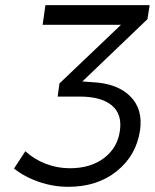

<svg xmlns="http://www.w3.org/2000/svg" viewBox="-20 -719 599 743"><path d="M34.2 -66.9 78.1 -133.8Q111.3 -103 156.5 -85.4Q201.7 -67.9 250 -67.9Q330.6 -67.9 382.6 -107.4Q434.6 -147 443.8 -211.9Q453.6 -276.9 412.8 -311Q372.1 -345.2 289.1 -345.2H203.1L210 -396L448.2 -623H145L155.8 -699.2H559.1L550.8 -645L298.8 -403.8L337.9 -400.9Q433.1 -396.5 483.4 -346.9Q533.7 -297.4 522 -214.8Q507.3 -117.2 431.9 -56.6Q356.4 3.9 245.1 3.9Q185.5 3.9 129.9 -15.4Q74.2 -34.7 34.2 -66.9Z"/></svg>

Font: Trueno Light
Style: Italic
Weight: 300
Designer: Julieta Ulanovsky
Foundry: Julieta Ulanovsky
Version: Version 3.001b | FøM Fix